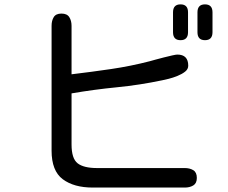

<svg xmlns="http://www.w3.org/2000/svg" viewBox="-20 -847 1040 874"><path d="M801.8 -664.1Q767.6 -664.1 767.6 -700.2V-791Q767.6 -827.1 801.8 -827.1Q835.9 -827.1 835.9 -791V-700.2Q835.9 -664.1 801.8 -664.1ZM913.1 -664.1Q878.9 -664.1 878.9 -700.2V-791Q878.9 -827.1 913.1 -827.1Q947.3 -827.1 947.3 -791V-700.2Q947.3 -664.1 913.1 -664.1ZM402.3 6.8Q316.4 6.8 265.6 -31.2Q214.8 -69.3 214.8 -161.1V-729.5Q214.8 -752.9 224.6 -769Q234.4 -785.2 259.8 -785.2Q285.2 -785.2 295.4 -769Q305.7 -752.9 305.7 -729.5V-508.8Q395.5 -519.5 485.4 -532.7Q575.2 -545.9 662.1 -568.4Q668.9 -570.3 686.5 -575.2Q704.1 -580.1 725.1 -585.4Q746.1 -590.8 763.7 -594.7Q781.2 -598.6 787.1 -598.6Q836.9 -598.6 836.9 -547.9Q836.9 -532.2 822.8 -521Q808.6 -509.8 788.1 -501.5Q767.6 -493.2 748 -488.3Q728.5 -483.4 717.8 -481.4Q616.2 -460 512.2 -449.7Q408.2 -439.5 305.7 -421.9V-189.5Q305.7 -125 333.5 -103.5Q361.3 -82 421.9 -82H821.3Q843.8 -82 859.9 -72.3Q876 -62.5 876 -37.1Q876 -12.7 859.9 -2.9Q843.8 6.8 821.3 6.8Z"/></svg>

Font: Kosugi Maru
Style: Regular
Weight: 400
Designer: MOTOYA
Version: Version 4.002